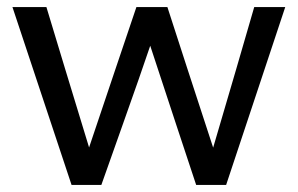

<svg xmlns="http://www.w3.org/2000/svg" viewBox="-20 -521 839 541"><path d="M181.6 0 15.1 -501H110.8Q118.2 -476.6 162.6 -329.8Q207 -183.1 231 -105.5Q256.8 -183.1 305.9 -328.1Q355 -473.1 364.3 -501H451.7Q460.4 -473.6 507.8 -327.9Q555.2 -182.1 580.6 -105Q603.5 -182.1 645.8 -327.1Q688 -472.2 696.3 -501H783.7L617.2 0H532.7Q526.4 -19 477.5 -166.7Q428.7 -314.5 403.3 -392.1Q377 -314 325 -167.7Q272.9 -21.5 265.6 0Z"/></svg>

Font: Muli
Style: Regular
Weight: 400
Designer: Vernon Adams
Foundry: newtypography
Version: Version 2; ttfautohint (v1.00rc1.6-4cba) -l 8 -r 50 -G 200 -